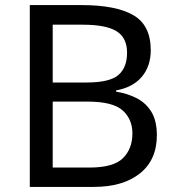

<svg xmlns="http://www.w3.org/2000/svg" viewBox="-20 -734 690 754"><path d="M301 -714Q435 -714 503.5 -674.5Q572 -635 572 -537Q572 -474 537 -432.5Q502 -391 436 -379V-374Q481 -367 517.5 -348Q554 -329 575 -294Q596 -259 596 -203Q596 -106 529.5 -53Q463 0 348 0H97V-714ZM319 -410Q411 -410 445 -439.5Q479 -469 479 -527Q479 -586 437.5 -611.5Q396 -637 305 -637H187V-410ZM187 -335V-76H331Q426 -76 463 -113Q500 -150 500 -210Q500 -266 461.5 -300.5Q423 -335 324 -335Z"/></svg>

Font: Noto Sans Sora Sompeng
Style: Regular
Weight: 400
Designer: Monotype Design Team. David Williams.
Foundry: Monotype Imaging Inc.
Version: Version 2.101